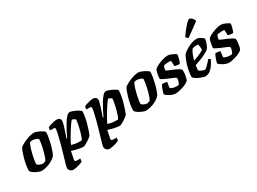

<svg xmlns="http://www.w3.org/2000/svg" viewBox="-47 -1587 3466 2592"><g transform="rotate(-30 1686.0 -291.5)"><path d="M167 0Q156 0 134.5 -7Q113 -14 89.5 -26Q66 -38 46 -53Q26 -68 17 -84Q17 -128 25.5 -177.5Q34 -227 47 -273.5Q60 -320 73.5 -355.5Q87 -391 98 -408Q108 -419 134 -434.5Q160 -450 194.5 -465Q229 -480 265.5 -490Q302 -500 333 -500Q348 -500 371 -492Q394 -484 418.5 -471.5Q443 -459 460.5 -446.5Q478 -434 481 -425Q481 -394 473.5 -349Q466 -304 454 -256Q442 -208 427.5 -166.5Q413 -125 401 -102Q373 -69 332 -46.5Q291 -24 247.5 -12Q204 0 167 0ZM231 -77Q235 -77 243 -79Q251 -81 259.5 -84Q268 -87 275 -90Q285 -104 296 -133Q307 -162 317 -198.5Q327 -235 335 -272.5Q343 -310 347.5 -342Q352 -374 352 -393Q341 -401 325.5 -407.5Q310 -414 294 -418Q278 -422 266 -422Q255 -422 244.5 -420Q234 -418 223 -413Q205 -379 191.5 -336.5Q178 -294 168.5 -251Q159 -208 153.5 -172.5Q148 -137 147 -116Q154 -106 168.5 -97Q183 -88 200.5 -82.5Q218 -77 231 -77Z M548 200Q520 200 500.5 181.5Q481 163 481 137Q481 124 492 86Q503 48 519 -6.5Q535 -61 552 -121Q564 -162 575.5 -206Q587 -250 596.5 -289.5Q606 -329 611.5 -357.5Q617 -386 617 -397Q617 -409 609.5 -413Q602 -417 588 -417H538Q537 -432 541 -447Q545 -462 545 -464Q560 -471 587 -479.5Q614 -488 641 -494Q668 -500 681 -500Q709 -500 727 -487.5Q745 -475 745 -448Q745 -432 736.5 -401Q728 -370 716 -333.5Q704 -297 693 -264Q682 -231 675 -213L684 -208Q704 -252 730 -302Q756 -352 784 -397.5Q812 -443 838.5 -471.5Q865 -500 886 -500Q903 -500 929 -491Q955 -482 981 -469Q1007 -456 1025.5 -443.5Q1044 -431 1046 -425Q1046 -388 1038.5 -344Q1031 -300 1019 -256Q1007 -212 995 -175Q983 -138 973.5 -114Q964 -90 961 -86Q955 -79 936.5 -65Q918 -51 894.5 -36Q871 -21 850.5 -10.5Q830 0 820 0Q789 0 740 -10.5Q691 -21 644 -37L620 79Q616 100 623.5 108Q631 116 649 116H702Q702 129 699 142.5Q696 156 694 163Q681 170 653.5 179Q626 188 597 194Q568 200 548 200ZM838 -85Q849 -96 860 -124.5Q871 -153 881 -189.5Q891 -226 899 -263Q907 -300 912 -328Q917 -356 917 -367Q911 -376 901 -382Q891 -388 881.5 -392Q872 -396 866 -396Q862 -396 848 -378Q834 -360 814 -330.5Q794 -301 773 -266.5Q752 -232 733 -199Q714 -166 701 -141Q688 -116 686 -105Q733 -91 769.5 -88Q806 -85 838 -85Z M1114 200Q1086 200 1066.5 181.5Q1047 163 1047 137Q1047 124 1058 86Q1069 48 1085 -6.5Q1101 -61 1118 -121Q1130 -162 1141.5 -206Q1153 -250 1162.5 -289.5Q1172 -329 1177.5 -357.5Q1183 -386 1183 -397Q1183 -409 1175.5 -413Q1168 -417 1154 -417H1104Q1103 -432 1107 -447Q1111 -462 1111 -464Q1126 -471 1153 -479.5Q1180 -488 1207 -494Q1234 -500 1247 -500Q1275 -500 1293 -487.5Q1311 -475 1311 -448Q1311 -432 1302.5 -401Q1294 -370 1282 -333.5Q1270 -297 1259 -264Q1248 -231 1241 -213L1250 -208Q1270 -252 1296 -302Q1322 -352 1350 -397.5Q1378 -443 1404.5 -471.5Q1431 -500 1452 -500Q1469 -500 1495 -491Q1521 -482 1547 -469Q1573 -456 1591.5 -443.5Q1610 -431 1612 -425Q1612 -388 1604.5 -344Q1597 -300 1585 -256Q1573 -212 1561 -175Q1549 -138 1539.5 -114Q1530 -90 1527 -86Q1521 -79 1502.5 -65Q1484 -51 1460.5 -36Q1437 -21 1416.5 -10.5Q1396 0 1386 0Q1355 0 1306 -10.5Q1257 -21 1210 -37L1186 79Q1182 100 1189.5 108Q1197 116 1215 116H1268Q1268 129 1265 142.5Q1262 156 1260 163Q1247 170 1219.5 179Q1192 188 1163 194Q1134 200 1114 200ZM1404 -85Q1415 -96 1426 -124.5Q1437 -153 1447 -189.5Q1457 -226 1465 -263Q1473 -300 1478 -328Q1483 -356 1483 -367Q1477 -376 1467 -382Q1457 -388 1447.5 -392Q1438 -396 1432 -396Q1428 -396 1414 -378Q1400 -360 1380 -330.5Q1360 -301 1339 -266.5Q1318 -232 1299 -199Q1280 -166 1267 -141Q1254 -116 1252 -105Q1299 -91 1335.5 -88Q1372 -85 1404 -85Z M1793 0Q1782 0 1760.5 -7Q1739 -14 1715.5 -26Q1692 -38 1672 -53Q1652 -68 1643 -84Q1643 -128 1651.5 -177.5Q1660 -227 1673 -273.5Q1686 -320 1699.5 -355.5Q1713 -391 1724 -408Q1734 -419 1760 -434.5Q1786 -450 1820.5 -465Q1855 -480 1891.5 -490Q1928 -500 1959 -500Q1974 -500 1997 -492Q2020 -484 2044.5 -471.5Q2069 -459 2086.5 -446.5Q2104 -434 2107 -425Q2107 -394 2099.5 -349Q2092 -304 2080 -256Q2068 -208 2053.5 -166.5Q2039 -125 2027 -102Q1999 -69 1958 -46.5Q1917 -24 1873.5 -12Q1830 0 1793 0ZM1857 -77Q1861 -77 1869 -79Q1877 -81 1885.5 -84Q1894 -87 1901 -90Q1911 -104 1922 -133Q1933 -162 1943 -198.5Q1953 -235 1961 -272.5Q1969 -310 1973.5 -342Q1978 -374 1978 -393Q1967 -401 1951.5 -407.5Q1936 -414 1920 -418Q1904 -422 1892 -422Q1881 -422 1870.5 -420Q1860 -418 1849 -413Q1831 -379 1817.5 -336.5Q1804 -294 1794.5 -251Q1785 -208 1779.5 -172.5Q1774 -137 1773 -116Q1780 -106 1794.5 -97Q1809 -88 1826.5 -82.5Q1844 -77 1857 -77Z M2257 0Q2237 0 2212.5 -8Q2188 -16 2166 -28.5Q2144 -41 2128.5 -53.5Q2113 -66 2110 -75Q2116 -102 2125.5 -129Q2135 -156 2144.5 -176.5Q2154 -197 2160 -204Q2168 -204 2184.5 -202.5Q2201 -201 2215.5 -198.5Q2230 -196 2234 -193Q2231 -179 2228.5 -154.5Q2226 -130 2222 -106Q2238 -91 2266 -84.5Q2294 -78 2318 -78Q2325 -78 2332.5 -78.5Q2340 -79 2346 -80Q2354 -86 2360 -98Q2366 -110 2370.5 -124Q2375 -138 2376.5 -152Q2378 -166 2375 -176Q2373 -181 2352.5 -190.5Q2332 -200 2303.5 -211.5Q2275 -223 2246 -235.5Q2217 -248 2195 -259.5Q2173 -271 2167 -281Q2167 -293 2170 -319Q2173 -345 2180 -373.5Q2187 -402 2199 -421Q2208 -429 2230 -442Q2252 -455 2283.5 -468Q2315 -481 2351 -490.5Q2387 -500 2421 -500Q2431 -500 2450.5 -494Q2470 -488 2490.5 -478.5Q2511 -469 2525.5 -459.5Q2540 -450 2540 -444Q2540 -435 2534.5 -409.5Q2529 -384 2520.5 -358Q2512 -332 2502 -319Q2492 -319 2475.5 -320.5Q2459 -322 2444 -325Q2429 -328 2426 -330Q2426 -345 2425 -356.5Q2424 -368 2423.5 -381Q2423 -394 2422 -414Q2413 -416 2402.5 -416.5Q2392 -417 2384 -417Q2363 -417 2341.5 -414.5Q2320 -412 2310 -408Q2302 -395 2297.5 -379.5Q2293 -364 2290 -340Q2302 -331 2332.5 -318.5Q2363 -306 2397.5 -291.5Q2432 -277 2460 -261.5Q2488 -246 2496 -231Q2498 -204 2495 -173.5Q2492 -143 2485.5 -116Q2479 -89 2468 -73Q2453 -58 2426.5 -45Q2400 -32 2369.5 -22Q2339 -12 2309 -6Q2279 0 2257 0Z M2720 0Q2709 0 2685.5 -7Q2662 -14 2635 -26Q2608 -38 2585 -53Q2562 -68 2553 -84Q2553 -128 2561.5 -175.5Q2570 -223 2583.5 -266.5Q2597 -310 2611.5 -343.5Q2626 -377 2636 -394Q2646 -405 2670 -422.5Q2694 -440 2726.5 -458Q2759 -476 2796 -488Q2833 -500 2870 -500Q2886 -500 2909 -489Q2932 -478 2950.5 -464Q2969 -450 2970 -441Q2967 -421 2959.5 -395.5Q2952 -370 2942 -348Q2932 -326 2923 -313Q2905 -294 2864.5 -272Q2824 -250 2775.5 -230.5Q2727 -211 2682 -197Q2676 -164 2675 -150.5Q2674 -137 2673 -120Q2679 -112 2695 -103Q2711 -94 2729 -87.5Q2747 -81 2758 -81Q2765 -81 2777.5 -90.5Q2790 -100 2806 -115.5Q2822 -131 2837.5 -148Q2853 -165 2866 -182Q2875 -182 2885.5 -175Q2896 -168 2898 -163Q2885 -138 2868 -109.5Q2851 -81 2829 -56Q2807 -31 2780 -15.5Q2753 0 2720 0ZM2694 -260Q2728 -271 2758 -283.5Q2788 -296 2814 -308.5Q2840 -321 2858 -333Q2858 -338 2858 -343.5Q2858 -349 2858 -354Q2858 -372 2855.5 -390Q2853 -408 2849 -422Q2842 -424 2836 -424Q2830 -424 2823 -424Q2806 -424 2789 -421Q2772 -418 2757 -412Q2734 -381 2719 -341Q2704 -301 2694 -260ZM2784 -564Q2772 -568 2761.5 -578Q2751 -588 2748 -595Q2785 -650 2819.5 -692.5Q2854 -735 2880 -759Q2906 -783 2918 -783Q2930 -783 2944.5 -772Q2959 -761 2970.5 -744Q2982 -727 2984 -710Z M3089 0Q3069 0 3044.5 -8Q3020 -16 2998 -28.5Q2976 -41 2960.5 -53.5Q2945 -66 2942 -75Q2948 -102 2957.5 -129Q2967 -156 2976.5 -176.5Q2986 -197 2992 -204Q3000 -204 3016.5 -202.5Q3033 -201 3047.5 -198.5Q3062 -196 3066 -193Q3063 -179 3060.5 -154.5Q3058 -130 3054 -106Q3070 -91 3098 -84.5Q3126 -78 3150 -78Q3157 -78 3164.5 -78.5Q3172 -79 3178 -80Q3186 -86 3192 -98Q3198 -110 3202.5 -124Q3207 -138 3208.5 -152Q3210 -166 3207 -176Q3205 -181 3184.5 -190.5Q3164 -200 3135.5 -211.5Q3107 -223 3078 -235.5Q3049 -248 3027 -259.5Q3005 -271 2999 -281Q2999 -293 3002 -319Q3005 -345 3012 -373.5Q3019 -402 3031 -421Q3040 -429 3062 -442Q3084 -455 3115.5 -468Q3147 -481 3183 -490.5Q3219 -500 3253 -500Q3263 -500 3282.5 -494Q3302 -488 3322.5 -478.5Q3343 -469 3357.5 -459.5Q3372 -450 3372 -444Q3372 -435 3366.5 -409.5Q3361 -384 3352.5 -358Q3344 -332 3334 -319Q3324 -319 3307.5 -320.5Q3291 -322 3276 -325Q3261 -328 3258 -330Q3258 -345 3257 -356.5Q3256 -368 3255.5 -381Q3255 -394 3254 -414Q3245 -416 3234.5 -416.5Q3224 -417 3216 -417Q3195 -417 3173.5 -414.5Q3152 -412 3142 -408Q3134 -395 3129.5 -379.5Q3125 -364 3122 -340Q3134 -331 3164.5 -318.5Q3195 -306 3229.5 -291.5Q3264 -277 3292 -261.5Q3320 -246 3328 -231Q3330 -204 3327 -173.5Q3324 -143 3317.5 -116Q3311 -89 3300 -73Q3285 -58 3258.5 -45Q3232 -32 3201.5 -22Q3171 -12 3141 -6Q3111 0 3089 0Z"/></g></svg>

Font: Texturina 12pt ExtraBold
Style: Italic
Weight: 800
Italic angle: -11°
Designer: Guillermo Torres Carreño
Foundry: Omnibus-Type
Version: Version 1.002